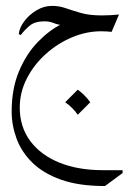

<svg xmlns="http://www.w3.org/2000/svg" viewBox="-20 -288 446 650"><path d="M335.4 341.8Q246.6 341.8 186 320.1Q125.5 298.3 88.9 262Q52.2 225.6 35.9 180.7Q19.5 135.7 19.5 89.8Q19.5 12.2 44.4 -46.9Q69.3 -106 108.2 -146Q147 -186 188.5 -206.5L189.5 -203.1Q174.8 -204.6 161.1 -210.2Q147.5 -215.8 130.4 -215.8Q98.6 -215.8 81.3 -201.7Q64 -187.5 50.3 -169.4L43.5 -172.4Q45.4 -193.4 61.8 -215.6Q78.1 -237.8 103.3 -252.9Q128.4 -268.1 156.7 -268.1Q180.7 -268.1 203.4 -260Q226.1 -252 254.6 -243.9Q283.2 -235.8 324.7 -235.8Q341.3 -235.8 353.8 -236.6Q366.2 -237.3 382.8 -238.8L357.9 -180.2Q350.1 -181.2 340.3 -181.6Q330.6 -182.1 322.3 -182.1Q272 -182.1 223.1 -161.4Q174.3 -140.6 134.5 -104.7Q94.7 -68.8 70.8 -22.2Q46.9 24.4 46.9 76.2Q46.9 141.6 82.3 189.2Q117.7 236.8 180.9 262.5Q244.1 288.1 328.1 288.1H395V297.9ZM243.2 15.6Q267.6 33.2 285.6 58.1L243.2 100.6Q226.6 76.2 200.7 58.1Z"/></svg>

Font: Lateef ExtraLight
Style: Regular
Weight: 200
Designer: SIL International
Foundry: SIL International
Version: Version 4.200